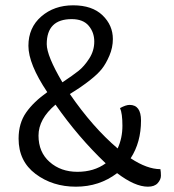

<svg xmlns="http://www.w3.org/2000/svg" viewBox="-20 -693 656 723"><path d="M250 -621Q156 -621 156 -527Q156 -483 215 -383Q254 -409 275.5 -426Q297 -443 316 -472.5Q335 -502 335 -536.5Q335 -571 314 -596Q293 -621 250 -621ZM189 -299Q125 -245 125 -182.5Q125 -120 167 -83Q209 -46 271.5 -46Q334 -46 378 -78Q275 -176 189 -299ZM158 -346Q87 -452 87 -520.5Q87 -589 135.5 -631Q184 -673 255.5 -673Q327 -673 366 -635.5Q405 -598 405 -546Q405 -514 392 -483.5Q379 -453 363.5 -433.5Q348 -414 320 -392Q289 -367 243 -339Q329 -214 423 -134Q441 -173 441 -219.5Q441 -266 432 -286Q454 -298 468 -298Q511 -298 511 -239Q511 -157 472 -97Q534 -56 584 -56Q586 -46 586 -31.5Q586 -17 574 -3.5Q562 10 537 10Q488 10 421 -41Q354 10 266 10Q178 10 114 -38Q50 -86 50 -171Q50 -229 78.5 -269.5Q107 -310 158 -346Z"/></svg>

Font: Overlock Mod
Style: Regular
Weight: 400
Designer: Dario Muhafara
Foundry: Dario Manuel Muhafara
Version: Version 1.001